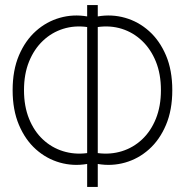

<svg xmlns="http://www.w3.org/2000/svg" viewBox="-20 -740 732 760"><path d="M325 0V-91Q269.5 -81.5 216.8 -96.5Q164 -111.5 122 -149Q80 -186.5 55 -245.5Q30 -304.5 30 -383Q30 -462 55 -520.8Q80 -579.5 122 -617Q164 -654.5 216.8 -669.5Q269.5 -684.5 325 -675V-720H367V-675Q422.5 -684.5 475.2 -669.5Q528 -654.5 570 -617Q612 -579.5 637 -520.8Q662 -462 662 -383Q662 -304.5 637 -245.5Q612 -186.5 570 -149Q528 -111.5 475.2 -96.5Q422.5 -81.5 367 -91V0ZM325 -134V-633Q275 -640 229.8 -625.8Q184.5 -611.5 149.8 -578.5Q115 -545.5 95 -496.2Q75 -447 75 -383Q75 -319.5 95 -270Q115 -220.5 149.8 -188Q184.5 -155.5 229.8 -141.5Q275 -127.5 325 -134ZM367 -134Q417.5 -127.5 462.5 -141.5Q507.5 -155.5 542.2 -188Q577 -220.5 597 -270Q617 -319.5 617 -383Q617 -447 597 -496.2Q577 -545.5 542.2 -578.5Q507.5 -611.5 462.5 -625.8Q417.5 -640 367 -633Z"/></svg>

Font: Manrope ExtraLight
Style: Regular
Weight: 200
Designer: Mikhail Sharanda
Foundry: Mikhail Sharanda
Version: Version 4.505